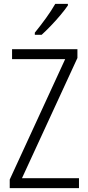

<svg xmlns="http://www.w3.org/2000/svg" viewBox="-20 -967 452 987"><path d="M386 0H30V-44L315 -663H42V-714H378V-669L93 -51H386ZM329 -939Q314 -917 290.5 -889Q267 -861 241 -834Q215 -807 194 -788H159V-799Q189 -836 216.5 -874Q244 -912 264 -947H329Z"/></svg>

Font: Noto Sans Myanmar UI Condensed Light
Style: Regular
Weight: 300
Width: 3
Designer: Monotype Design Team
Foundry: Monotype Imaging Inc.
Version: Version 2.103; ttfautohint (v1.8.4.7-5d5b)